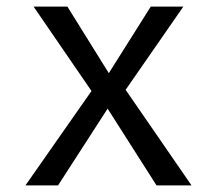

<svg xmlns="http://www.w3.org/2000/svg" viewBox="-20 -560 655 580"><path d="M305.1 -231.8 155.4 0H56.9L256.4 -285.1L81.5 -540H183.6L308.7 -339L435.4 -540H533.8L359.5 -288.7L558.5 0H452.8Z"/></svg>

Font: Fira Code
Style: Regular
Weight: 400
Designer: Carrois Corporate, Edenspiekermann AG, Nikita Prokopov
Foundry: Carrois Corporate, Edenspiekermann AG, Nikita Prokopov
Version: Version 5.002